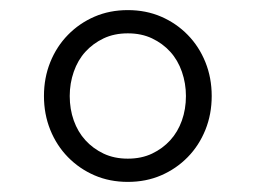

<svg xmlns="http://www.w3.org/2000/svg" viewBox="-20 -730 506 380"><path d="M233 -370Q197 -370 167 -383Q137 -396 114.5 -419Q92 -442 79.5 -473Q67 -504 67 -540Q67 -576 79.5 -607Q92 -638 114.5 -661Q137 -684 167 -697Q197 -710 233 -710Q269 -710 299 -697Q329 -684 351.5 -661Q374 -638 386.5 -607Q399 -576 399 -540Q399 -504 386.5 -473Q374 -442 351.5 -419Q329 -396 299 -383Q269 -370 233 -370ZM233 -416Q260 -416 281 -426Q302 -436 317 -452.5Q332 -469 340 -491.5Q348 -514 348 -540Q348 -565 340 -588Q332 -611 317 -627.5Q302 -644 281 -654Q260 -664 233 -664Q206 -664 185 -654Q164 -644 149 -627.5Q134 -611 126 -588Q118 -565 118 -540Q118 -514 126 -491.5Q134 -469 149 -452.5Q164 -436 185 -426Q206 -416 233 -416Z"/></svg>

Font: IBM Plex Sans Hebrew Light
Style: Regular
Weight: 300
Designer: Mike Abbink, Paul van der Laan, Pieter van Rosmalen, Yanek Iontef
Foundry: Bold Monday
Version: Version 1.2